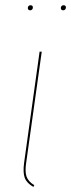

<svg xmlns="http://www.w3.org/2000/svg" viewBox="-20 -717 274 741"><path d="M96.7 -677.2Q87.4 -677.2 87.4 -686.5Q87.4 -690.9 90.3 -693.8Q93.3 -696.8 97.7 -696.8Q106.9 -696.8 106.9 -688Q106.9 -683.6 104 -680.4Q101.1 -677.2 96.7 -677.2ZM224.1 -677.2Q214.8 -677.2 214.8 -686.5Q214.8 -690.9 217.8 -693.8Q220.7 -696.8 225.1 -696.8Q234.4 -696.8 234.4 -688Q234.4 -683.6 231.4 -680.4Q228.5 -677.2 224.1 -677.2ZM141.1 -517.6 81.1 -89.4Q75.7 -54.7 82.5 -35.4Q89.4 -16.1 112.3 -2.4L108.9 4.4Q83 -10.3 75.4 -31Q67.9 -51.8 73.2 -89.8L132.8 -517.6Z"/></svg>

Font: Fira Sans Compressed Eight
Style: Italic
Weight: 100
Width: 3
Italic angle: -8°
Designer: Carrois Corporate & Edenspiekermann AG
Foundry: Carrois Corporate GbR & Edenspiekermann AG
Version: Version 4.203;PS 004.203;hotconv 1.0.88;makeotf.lib2.5.64775